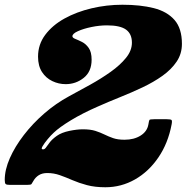

<svg xmlns="http://www.w3.org/2000/svg" viewBox="-57 -780 790 810"><path d="M667 -255Q652 -175.5 611.2 -115.8Q570.5 -56 512.5 -23Q454.5 10 387.5 10Q343.5 10 309.8 1Q276 -8 248.5 -20Q221 -32 195.5 -41Q170 -50 142.5 -50Q121 -50 106.8 -41Q92.5 -32 84 -17Q78 -7 75.8 -3.5Q73.5 0 56.5 0H-14.5Q-29 0 -33 -3.5Q-37 -7 -37 -21Q-37 -64 -15.5 -112.8Q6 -161.5 43.5 -210.2Q81 -259 130 -301.5Q179 -344 234.5 -374Q277.5 -397 323.8 -422.8Q370 -448.5 409.8 -476.8Q449.5 -505 474.5 -535.8Q499.5 -566.5 499.5 -600Q499.5 -637 474.8 -655Q450 -673 394.5 -673Q362.5 -673 328.8 -666Q295 -659 271.8 -648.5Q248.5 -638 248.5 -627Q248.5 -620.5 260.8 -615.8Q273 -611 289 -603Q305 -595 317.2 -577.8Q329.5 -560.5 329.5 -528Q329.5 -478 296.2 -451.5Q263 -425 220 -425Q190.5 -425 163.8 -437.8Q137 -450.5 120.2 -476.2Q103.5 -502 103.5 -541Q103.5 -592.5 133.8 -633Q164 -673.5 215 -701.8Q266 -730 329.5 -745Q393 -760 459.5 -760Q535 -760 591.5 -745.8Q648 -731.5 679.2 -695.8Q710.5 -660 710.5 -595Q710.5 -553 688.2 -520Q666 -487 628.5 -460.2Q591 -433.5 544.5 -411.5Q498 -389.5 448.8 -369.8Q399.5 -350 354.5 -330Q291.5 -302.5 242.5 -272.8Q193.5 -243 170 -220.5Q157 -208.5 143.8 -192.5Q130.5 -176.5 123.2 -164.2Q116 -152 121 -150.5Q129.5 -148 135.8 -156.2Q142 -164.5 152.2 -178.5Q162.5 -192.5 183 -207Q203 -221 235.5 -227.8Q268 -234.5 292.5 -234.5Q324.5 -234.5 345.5 -227.8Q366.5 -221 383.8 -212.5Q401 -204 420.5 -197.2Q440 -190.5 468.5 -190.5Q508.5 -190.5 536.2 -208Q564 -225.5 569 -255Q571.5 -271 573.5 -274Q575.5 -277 593.5 -277H646.5Q663 -277 666.5 -273.8Q670 -270.5 667 -255Z"/></svg>

Font: Besley* Fatface
Style: Italic
Weight: 900
Italic angle: -13°
Designer: Owen Earl
Foundry: indestructible type*
Version: Version 3.000; ttfautohint (v1.8.3)